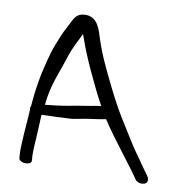

<svg xmlns="http://www.w3.org/2000/svg" viewBox="-77 -747 829 831"><g transform="rotate(10 337.5 -331.0)"><path d="M368.3 -292.5 349.8 -290.3 349.1 -290.1C310.1 -282.5 281.8 -279.6 230.2 -269.6C195 -262.8 158.7 -259.3 127.3 -255.8C130.6 -296.7 140.8 -339 153.8 -377.5C169.1 -420.6 181.3 -455.9 190.4 -483.7C199.8 -513.5 218.9 -550.9 236.6 -585.7C238.6 -580.4 241 -574.1 243.5 -567.2C266.9 -496.4 325.9 -370.3 368.3 -292.5ZM398.6 -240.8C456 -152.8 523.2 -74.9 573.4 -1C573.4 -1 573.5 -1.4 573.5 -1.4C573.5 -1.4 573.8 -1 573.8 -1C578.1 2.6 584.3 5.9 592.4 7C599.9 8.2 606.8 6.9 612.4 4.8C627.5 -3.1 624.7 -19.3 614.9 -32.1C605.3 -46 597.3 -55.9 589 -68.2C565.4 -103.5 542.9 -131.6 521.3 -167.4C476.9 -240.3 452.9 -270.7 402.7 -371.3C363.6 -450.7 335.6 -506.3 311.2 -581C302.5 -606 290 -675.4 226.9 -669.5C196.8 -667 188.4 -648.5 183.5 -641.4L160.5 -596.9C154.9 -587 149.5 -575.7 144.4 -563.5C114.7 -493.1 111.1 -478 89.5 -387.7C79.5 -337.6 72.8 -289 69.1 -239.4C67.7 -236.5 65.3 -235 67.3 -223.3C67.3 -223.3 67.2 -215.5 66.3 -203.9C65.4 -183.9 53.1 -52.7 57.7 -19.9L58.4 -9.9L58.7 -8C59.9 -0.7 70.9 8 87.8 8C100.6 8 114.2 4.1 113.8 -7.8L113.2 -16.6L113.3 -16C111.2 -28.7 111.6 -61 115.4 -109.5C117.6 -144.2 118.3 -180 120.2 -210.7C160.1 -211.7 208.3 -213.5 253 -216.1C299 -225.1 339 -231.6 372.6 -235.6L373.2 -235.7L389.2 -238.6C393.5 -239.3 392.8 -238.9 398.6 -240.8Z"/></g></svg>

Font: MewTooHand
Style: BdWideLta
Weight: 400
Designer: Mew Too, Robert Jablonski
Version: Version 0.77